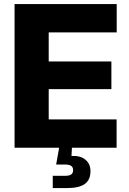

<svg xmlns="http://www.w3.org/2000/svg" viewBox="-20 -748 653 972"><path d="M53.7 0V-727.5H570.8V-584H226.6V-437H543.9V-296.9H226.6V-143.6H570.3V0ZM247.1 204.1V142.1H309.1Q330.6 142.1 340.3 135.3Q350.1 128.4 350.1 113.3Q350.1 98.6 340.3 91.8Q330.6 85 309.1 85H264.2L283.2 -20.5H344.2V0L341.8 41.5Q386.7 39.1 412.4 60.3Q438 81.5 438 118.7Q438 163.1 408.9 183.6Q379.9 204.1 319.8 204.1Z"/></svg>

Font: Inter 20pt ExtraBold
Style: Regular
Weight: 800
Version: Version 4.001;git-66647c0bb